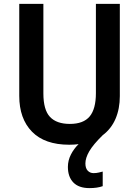

<svg xmlns="http://www.w3.org/2000/svg" viewBox="-20 -734 716 987"><path d="M419 106Q419 131 431 143.5Q443 156 461 156Q475 156 487.5 153Q500 150 508 148V223Q494 228 477 230.5Q460 233 440 233Q385 233 357 204Q329 175 329 124Q329 91 344.5 60.5Q360 30 384 7Q361 10 336 10Q210 10 144.5 -57Q79 -124 79 -241V-714H203V-254Q203 -169 237 -133Q271 -97 339 -97Q409 -97 441 -135.5Q473 -174 473 -255V-714H596V-240Q596 -175 574 -123.5Q552 -72 508 -39Q459 9 439 43.5Q419 78 419 106Z"/></svg>

Font: Noto Sans Tamil SemiCondensed SemiBold
Style: Regular
Weight: 600
Width: 4
Designer: Jelle Bosma - Monotype Design Team
Foundry: Monotype Imaging Inc.
Version: Version 2.004; ttfautohint (v1.8.4.7-5d5b)